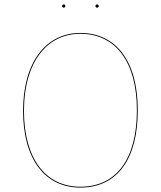

<svg xmlns="http://www.w3.org/2000/svg" viewBox="-20 -839 727 868"><path d="M268.2 -819.1C263.4 -819.1 260.9 -815.5 260.9 -811.7C260.9 -807.9 263.4 -804.4 268.2 -804.4C273.1 -804.4 275.6 -807.9 275.6 -811.7C275.6 -815.5 273.1 -819.1 268.2 -819.1ZM418.9 -819.1C414.1 -819.1 411.5 -815.5 411.5 -811.7C411.5 -807.9 414.1 -804.4 418.9 -804.4C423.7 -804.4 426.3 -807.9 426.3 -811.7C426.3 -815.5 423.7 -819.1 418.9 -819.1ZM343.1 -690.1C187.9 -690.1 84.3 -557.6 84.3 -338.1C84.3 -118.6 184.1 9.1 343.1 9.1C510.1 9.1 602.9 -119.9 602.9 -340C602.9 -563.6 504.1 -690.1 343.1 -690.1ZM343.1 -686.2C501.9 -686.2 598.8 -560.6 598.8 -340C598.8 -122.5 507.9 5.1 343.1 5.1C186.4 5.1 88.4 -121.6 88.4 -338.1C88.4 -554.9 190.1 -686.2 343.1 -686.2Z"/></svg>

Font: Fira Sans Four
Style: Regular
Weight: 100
Designer: Carrois Corporate & Edenspiekermann AG
Foundry: Carrois Corporate GbR & Edenspiekermann AG
Version: Version 4.203;PS 004.203;hotconv 1.0.88;makeotf.lib2.5.64775